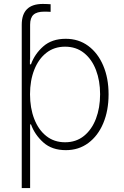

<svg xmlns="http://www.w3.org/2000/svg" viewBox="-20 -750 630 974"><path d="M90.3 204.1V-624.5Q90.3 -730 197.3 -730Q207 -730 218.3 -729.5Q229.5 -729 236.8 -728.5V-689.9Q228.5 -690.4 219.5 -690.7Q210.4 -690.9 204.6 -690.9Q167 -690.9 149.9 -675.3Q132.8 -659.7 132.8 -624.5V-447.8H131.8V-423.8H137.2Q155.8 -476.1 199.5 -514.6Q243.2 -553.2 313.5 -553.2Q378.9 -553.2 427.7 -517.1Q476.6 -481 503.7 -417.2Q530.8 -353.5 530.8 -271.5Q530.8 -189 503.9 -125Q477.1 -61 428.2 -24.7Q379.4 11.7 314 11.7Q243.7 11.7 200 -27.3Q156.2 -66.4 137.2 -119.1H132.8V204.1ZM310.1 -28.3Q366.2 -28.3 406 -60.5Q445.8 -92.8 466.8 -147.9Q487.8 -203.1 487.8 -272Q487.8 -340.3 466.8 -395Q445.8 -449.7 406 -481.4Q366.2 -513.2 310.1 -513.2Q254.9 -513.2 215.1 -481.9Q175.3 -450.7 153.8 -396Q132.3 -341.3 132.3 -272Q132.3 -202.1 153.6 -147Q174.8 -91.8 214.6 -60.1Q254.4 -28.3 310.1 -28.3Z"/></svg>

Font: Inter Extra Light
Style: Regular
Weight: 200
Designer: Rasmus Andersson
Foundry: rsms
Version: Version 4.000;git-3c8e0fc